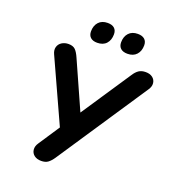

<svg xmlns="http://www.w3.org/2000/svg" viewBox="-162 -1034 1037 1162"><g transform="rotate(20 356.5 -452.5)"><path d="M185.2 -85.2 285.9 -237.5 286.9 -194.2 90.4 -625Q79.4 -648.8 85 -669.2Q90.6 -689.5 109.1 -701.5Q127.7 -713.4 152.3 -713.4Q181 -713.4 196.1 -698.6Q211.1 -683.7 225.2 -651L371.1 -324.3H344.8L572.7 -666.3Q587.4 -689.4 604.7 -701.4Q622.1 -713.4 649.3 -713.4Q676.4 -713.4 693.5 -700.3Q710.5 -687.1 713.1 -665.6Q715.7 -644 700.3 -621.6L312.7 -39.5Q297.1 -16.2 280.6 -3.9Q264.2 8.4 236.9 8.4Q209 8.4 191.6 -5.2Q174.2 -18.9 172 -40.8Q169.7 -62.8 185.2 -85.2ZM446.6 -832Q446.6 -869 467.3 -891.7Q488 -914.3 525.2 -914.3Q553.8 -914.3 569.1 -900.7Q584.5 -887.2 584.5 -861.9Q584.5 -824.7 563.8 -802.1Q543.1 -779.4 505.8 -779.4Q477.1 -779.4 461.9 -793.1Q446.6 -806.7 446.6 -832ZM252.7 -832Q252.7 -869 273.4 -891.7Q294 -914.3 331.3 -914.3Q359.9 -914.3 374.8 -900.7Q389.7 -887.2 389.7 -861.9Q389.7 -824.7 369.3 -802.1Q348.9 -779.4 310.8 -779.4Q282.7 -779.4 267.7 -793.1Q252.7 -806.7 252.7 -832Z"/></g></svg>

Font: SN Pro Thin
Style: Italic
Weight: 200
Italic angle: -9°
Designer: Tobias Whetton
Foundry: Supernotes
Version: Version 1.003;Glyphs 3.3 (3324)